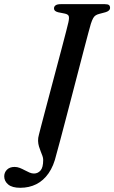

<svg xmlns="http://www.w3.org/2000/svg" viewBox="-93 -720 548 922"><path d="M343.3 -605.7Q340.2 -595.7 331.2 -562.1Q322.2 -528.6 309.3 -479.2Q296.3 -429.9 281.3 -371.7Q266.2 -313.5 250.5 -253.4Q234.8 -193.3 220.5 -138.8Q206.2 -84.2 195 -42Q183.7 0.2 177.5 22.2Q165 76.7 140.3 112.1Q115.6 147.4 81.3 164.6Q46.9 181.8 4.2 181.8Q-34.5 181.8 -53.6 165.9Q-72.7 149.9 -72.7 127Q-72.7 108.1 -59.5 94.8Q-46.3 81.6 -22.7 81.6Q-10.3 81.6 1.9 86.3Q14 91.1 25.6 97.4Q37.2 103.8 48.4 108.5Q59.6 113.3 70.1 113.3Q88.7 113.3 101.6 98.8Q114.4 84.4 114.4 48.1Q114.4 38.6 110.8 28.7Q107.2 18.7 102.6 7.4Q98 -3.8 94.2 -16.4Q90.4 -28.9 89.8 -43.3Q89.3 -57.7 94.2 -74.5Q96.4 -83 104.2 -113.5Q112.1 -143.9 124 -188.8Q135.9 -233.7 149.8 -286.2Q163.7 -338.6 177.7 -391.3Q191.8 -444 204 -490.3Q216.2 -536.7 224.6 -569.2Q233 -601.7 235.5 -613Q240.3 -634.9 236.8 -643.3Q233.4 -651.7 217.4 -654.9L185.8 -661.2Q175.8 -664 171 -668.3Q166.3 -672.6 166.3 -679.8Q166.3 -689 174.1 -694.5Q182 -700 198.1 -700H411.1Q425.3 -700 430.5 -695.5Q435.6 -691.1 435.6 -683.1Q435.6 -674.8 429.5 -669.4Q423.4 -664 413.7 -661.3L384 -653.4Q373.3 -650.7 366.4 -646.2Q359.4 -641.8 354.3 -632.6Q349.1 -623.4 343.3 -605.7Z"/></svg>

Font: Fraunces
Style: Italic
Weight: 900
Italic angle: -16°
Version: Version 1.000;[0bf87f6ff]